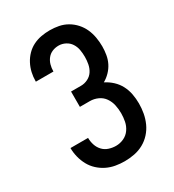

<svg xmlns="http://www.w3.org/2000/svg" viewBox="-182 -845 863 955"><g transform="rotate(-30 250.0 -367.5)"><path d="M252 8Q226 8 200 3.5Q174 -1 150.5 -12.5Q127 -24 107.5 -42Q88 -60 75.5 -83Q63 -106 56.5 -132Q50 -158 50 -184Q50 -184 50 -184Q50 -184 50 -184H151Q151 -184 151 -184Q151 -184 151 -184Q151 -163 157.5 -143Q164 -123 178 -108Q192 -93 212 -86.5Q232 -80 252 -80Q276 -80 297.5 -90Q319 -100 332.5 -119.5Q346 -139 350.5 -162Q355 -185 355 -208Q355 -232 350 -255.5Q345 -279 331.5 -298.5Q318 -318 296 -328Q274 -338 250 -338H193V-426H250Q271 -426 290 -435.5Q309 -445 320 -462Q331 -479 335 -499.5Q339 -520 339 -541Q339 -541 339 -541Q339 -541 339 -541Q339 -562 335.5 -582Q332 -602 321 -619Q310 -636 291.5 -645.5Q273 -655 253 -655Q234 -655 217 -648Q200 -641 188.5 -626.5Q177 -612 172 -594Q167 -576 167 -558Q167 -557 167 -557Q167 -557 167 -556H66Q66 -557 66 -557.5Q66 -558 66 -559Q66 -584 71.5 -608Q77 -632 88.5 -654Q100 -676 117.5 -694Q135 -712 157 -723Q179 -734 203.5 -738.5Q228 -743 253 -743Q279 -743 304.5 -738Q330 -733 352.5 -720Q375 -707 392.5 -687.5Q410 -668 420.5 -644.5Q431 -621 435.5 -595Q440 -569 440 -543Q440 -520 436 -496Q432 -472 421.5 -451Q411 -430 394 -412.5Q377 -395 357 -384Q381 -372 401 -353.5Q421 -335 433.5 -311Q446 -287 451 -260Q456 -233 456 -206Q456 -178 451 -150.5Q446 -123 434.5 -97.5Q423 -72 404 -51Q385 -30 360.5 -16.5Q336 -3 308 2.5Q280 8 252 8Z"/></g></svg>

Font: Iosevka SS04 Semibold
Style: Regular
Weight: 600
Monospace: yes
Designer: Belleve Invis
Foundry: Belleve Invis
Version: Version 19.0.0; ttfautohint (v1.8.4)